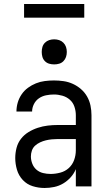

<svg xmlns="http://www.w3.org/2000/svg" viewBox="-20 -929 540 957"><path d="M202 8Q172 8 143 -1Q114 -10 93.5 -32Q73 -54 64.5 -83Q56 -112 56 -141Q56 -167 62.5 -192Q69 -217 84.5 -237Q100 -257 122 -270.5Q144 -284 168.5 -292Q193 -300 218 -303Q243 -306 269 -306H358V-355Q358 -376 351 -397Q344 -418 328 -432Q312 -446 291 -452Q270 -458 249 -458Q229 -458 209.5 -454Q190 -450 174 -439Q158 -428 149 -410Q140 -392 140 -373H62Q62 -396 68.5 -418Q75 -440 88 -459Q101 -478 119.5 -491.5Q138 -505 159 -513.5Q180 -522 203 -525Q226 -528 249 -528Q273 -528 297 -524.5Q321 -521 343 -511Q365 -501 383.5 -485Q402 -469 414 -448Q426 -427 431 -403Q436 -379 436 -355V0H358V-86Q349 -64 332.5 -45.5Q316 -27 295 -14.5Q274 -2 250 3Q226 8 202 8ZM232 -62Q256 -62 280.5 -68.5Q305 -75 323 -91.5Q341 -108 349.5 -131.5Q358 -155 358 -180V-236H269Q254 -236 238.5 -234.5Q223 -233 208.5 -229.5Q194 -226 180 -219.5Q166 -213 155 -203Q144 -193 139 -178.5Q134 -164 134 -149Q134 -131 141 -113Q148 -95 162 -83Q176 -71 194.5 -66.5Q213 -62 232 -62ZM250 -608Q237 -608 225 -611.5Q213 -615 204 -624Q195 -633 191.5 -645Q188 -657 188 -670Q188 -683 191.5 -695Q195 -707 204 -716Q213 -725 225 -729Q237 -733 250 -733Q263 -733 275 -729Q287 -725 296 -716Q305 -707 309 -695Q313 -683 313 -670Q313 -657 309 -645Q305 -633 296 -624Q287 -615 275 -611.5Q263 -608 250 -608ZM100 -841V-909H400V-841Z"/></svg>

Font: Iosevka Term SS14
Style: Regular
Weight: 400
Monospace: yes
Designer: Belleve Invis
Foundry: Belleve Invis
Version: Version 24.1.1; ttfautohint (v1.8.4)